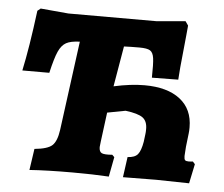

<svg xmlns="http://www.w3.org/2000/svg" viewBox="-43 -558 713 610"><g transform="rotate(5 313.5 -253.0)"><path d="M594 -60 581 2 476 0 370 1 379 -64Q402 -65 411.5 -76.5Q421 -88 426 -117L429 -141Q430 -147 430 -158Q430 -183 415 -194Q400 -205 360 -210L302 -199L290 -106Q288 -92 288 -88Q288 -73 296.5 -69Q305 -65 330 -67L337 -60L325 3Q274 0 210 0Q127 0 72 4L82 -64Q124 -68 138.5 -81.5Q153 -95 158 -131L196 -416Q167 -415 152.5 -407Q138 -399 128.5 -378Q119 -357 108 -309H22Q38 -383 53 -502L63 -510L152 -502H434L525 -510L534 -497Q535 -502 521 -363L518 -323L434 -322Q435 -366 432.5 -384Q430 -402 420.5 -408Q411 -414 386 -414Q357 -414 337 -413L315 -284Q369 -296 413 -296Q486 -296 526.5 -264.5Q567 -233 567 -175Q567 -163 566 -156L561 -113L559 -83Q559 -73 562 -70Q565 -67 573 -67Q581 -67 587 -68Z"/></g></svg>

Font: Alegreya SC ExtraBold
Style: Italic
Weight: 800
Italic angle: -7°
Designer: Juan Pablo del Peral
Foundry: Huerta Tipografica
Version: Version 2.007; ttfautohint (v1.6)